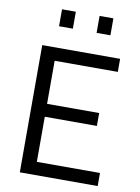

<svg xmlns="http://www.w3.org/2000/svg" viewBox="-97 -962 747 1027"><g transform="rotate(10 276.5 -449.0)"><path d="M84 0V-691H507V-620H164V-386H447V-316H164V-71H507V0ZM359 -806V-898H434V-806ZM155 -806V-898H230V-806Z"/></g></svg>

Font: Cairo
Style: Regular
Weight: 400
Designer: Mohamed Gaber, Accademia di Belle Arti di Urbino
Foundry: Kief Type Foundry, Accademia di Belle Arti di Urbino
Version: Version 3.120